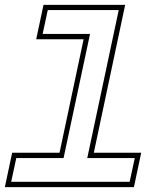

<svg xmlns="http://www.w3.org/2000/svg" viewBox="-47 -770 658 790"><path d="M-27 0 3 -141.5H198L297 -608.5H102L132 -750H468L339 -141.5H534L504 0ZM-1 -22H486.5L507.5 -119.5H312L441.5 -728.5H149.5L128.5 -630.5H323.5L214.5 -119.5H20Z"/></svg>

Font: Tourney Expanded ExtraLight
Style: Italic
Weight: 200
Width: 7
Italic angle: -12°
Designer: Tyler Finck
Foundry: Etcetera Type Co
Version: Version 1.010; ttfautohint (v1.8.3)